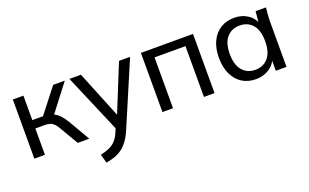

<svg xmlns="http://www.w3.org/2000/svg" viewBox="-83 -909 2469 1534"><g transform="rotate(-20 1152.0 -142.5)"><path d="M78 0V-503H168V-295H259L421 -503H520L332 -258L308 -286Q337 -283 358 -271.5Q379 -260 398.5 -238Q418 -216 441 -179L545 0H447L356 -155Q341 -182 326 -197Q311 -212 292.5 -218Q274 -224 246 -224H168V0Z M609 227 588 153Q635 142 666 127.5Q697 113 718 90Q739 67 755 32L780 -28L778 10L559 -503H657L832 -72H806L981 -503H1075L844 39Q823 88 798.5 121Q774 154 745.5 175Q717 196 683 208Q649 220 609 227Z M1167 0V-503H1610V0H1520V-432H1257V0Z M1961 9Q1895 9 1845 -22Q1795 -53 1767 -112Q1739 -171 1739 -252Q1739 -333 1767 -391.5Q1795 -450 1845 -481Q1895 -512 1961 -512Q2028 -512 2077.5 -478.5Q2127 -445 2143 -387H2131L2142 -503H2230Q2227 -473 2224.5 -443Q2222 -413 2222 -384V0H2131V-115H2142Q2126 -58 2076.5 -24.5Q2027 9 1961 9ZM1982 -63Q2050 -63 2091 -111Q2132 -159 2132 -252Q2132 -345 2091 -392Q2050 -439 1982 -439Q1914 -439 1872.5 -392Q1831 -345 1831 -252Q1831 -159 1872 -111Q1913 -63 1982 -63Z"/></g></svg>

Font: Mulish Medium
Style: Regular
Weight: 500
Designer: Vernon Adams
Foundry: Vernon Adams
Version: Version 3.603; ttfautohint (v1.8.3)